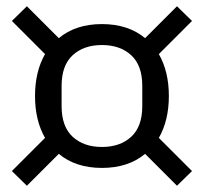

<svg xmlns="http://www.w3.org/2000/svg" viewBox="-20 -656 652 614"><path d="M306 -119Q222 -119 168 -164L66 -62L18 -109L124 -215Q92 -271 92 -349Q92 -427 124 -483L18 -589L66 -636L168 -534Q222 -579 306 -579Q390 -579 444 -534L546 -636L594 -589L488 -483Q520 -427 520 -349Q520 -271 488 -215L594 -109L546 -62L444 -164Q390 -119 306 -119ZM306 -186Q364 -186 399.5 -218.5Q435 -251 435 -317V-381Q435 -447 399.5 -479.5Q364 -512 306 -512Q248 -512 212.5 -479.5Q177 -447 177 -381V-317Q177 -251 212.5 -218.5Q248 -186 306 -186Z"/></svg>

Font: IBM Plex Sans Hebrew
Style: Regular
Weight: 400
Designer: Mike Abbink, Paul van der Laan, Pieter van Rosmalen, Yanek Iontef
Foundry: Bold Monday
Version: Version 1.2